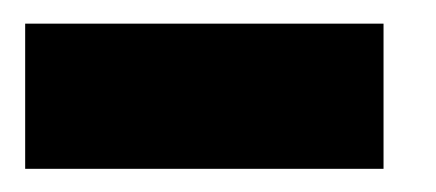

<svg xmlns="http://www.w3.org/2000/svg" viewBox="-20 -339 372 164"><path d="M307.6 -194.8H1.5V-318.8H307.6Z"/></svg>

Font: Cadman
Style: Bold
Weight: 700
Designer: Paul James MIller
Foundry: High-Logic / Made with FontCreator
Version: Version 2.114;March 28, 2021;FontCreator 13.0.0.2683 64-bit